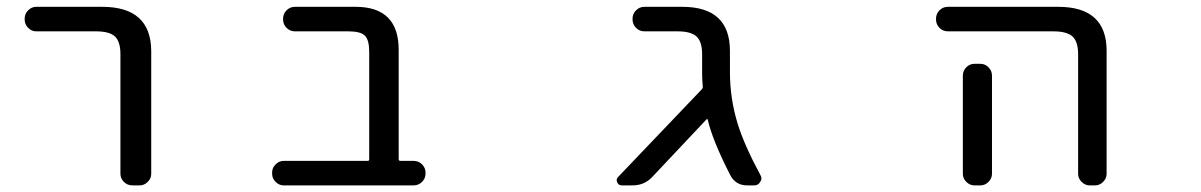

<svg xmlns="http://www.w3.org/2000/svg" viewBox="-20 -567 3540 566"><path d="M86.9 -474.6Q73.2 -474.6 63 -484.9Q52.7 -495.1 52.7 -509.8V-511.7Q52.7 -526.4 63 -536.6Q73.2 -546.9 86.9 -546.9H281.2Q424.8 -546.9 425.8 -417V-54.7Q425.8 -41 415.5 -30.8Q405.3 -20.5 391.6 -20.5H370.1Q355.5 -20.5 345.2 -30.8Q335 -41 335 -54.7V-407.2Q335 -444.3 318.8 -459.5Q302.7 -474.6 262.7 -474.6Z M1068.4 -414.1Q1068.4 -449.2 1055.7 -461.9Q1043 -474.6 1006.8 -474.6H849.6Q835 -474.6 824.7 -484.9Q814.5 -495.1 814.5 -509.8V-511.7Q814.5 -526.4 824.7 -536.6Q835 -546.9 849.6 -546.9H1028.3Q1155.3 -546.9 1155.3 -419.9V-97.7Q1155.3 -92.8 1160.2 -92.8H1199.2Q1213.9 -92.8 1224.1 -82.5Q1234.4 -72.3 1234.4 -58.6V-54.7Q1234.4 -41 1224.1 -30.8Q1213.9 -20.5 1199.2 -20.5H816.4Q802.7 -20.5 792.5 -30.8Q782.2 -41 782.2 -54.7V-58.6Q782.2 -72.3 792.5 -82.5Q802.7 -92.8 816.4 -92.8H1064.5Q1068.4 -92.8 1068.4 -97.7Z M2131.8 -354.5Q2131.8 -277.3 2154.3 -203.1Q2173.8 -139.6 2221.7 -50.8Q2224.6 -45.9 2224.6 -41Q2224.6 -36.1 2220.7 -30.3Q2214.8 -20.5 2204.1 -20.5H2182.6Q2148.4 -20.5 2132.8 -50.8Q2081.1 -151.4 2066.4 -213.9Q2065.4 -217.8 2062.5 -214.8L1903.3 -45.9Q1879.9 -20.5 1844.7 -20.5H1813.5Q1802.7 -20.5 1799.8 -29.3Q1797.9 -33.2 1797.9 -36.1Q1797.9 -41 1802.7 -45.9L2048.8 -303.7Q2051.8 -306.6 2051.8 -310.5Q2049.8 -335 2049.8 -347.7V-407.2Q2049.8 -444.3 2033.2 -459.5Q2016.6 -474.6 1977.5 -474.6H1879.9Q1865.2 -474.6 1855 -484.9Q1844.7 -495.1 1844.7 -509.8V-511.7Q1844.7 -526.4 1855 -536.6Q1865.2 -546.9 1879.9 -546.9H1991.2Q2131.8 -546.9 2131.8 -417Z M2774.4 -474.6Q2759.8 -474.6 2749.5 -484.9Q2739.3 -495.1 2739.3 -509.8V-511.7Q2739.3 -526.4 2749.5 -536.6Q2759.8 -546.9 2774.4 -546.9H3099.6Q3242.2 -546.9 3242.2 -417V-54.7Q3242.2 -41 3231.9 -30.8Q3221.7 -20.5 3208 -20.5H3192.4Q3178.7 -20.5 3168.5 -30.8Q3158.2 -41 3158.2 -54.7V-407.2Q3158.2 -444.3 3141.6 -459.5Q3125 -474.6 3085 -474.6ZM2870.1 -378.9Q2883.8 -378.9 2894 -368.7Q2904.3 -358.4 2904.3 -343.8V-99.6V-54.7Q2904.3 -41 2894 -30.8Q2883.8 -20.5 2870.1 -20.5H2852.5Q2838.9 -20.5 2828.6 -30.8Q2818.4 -41 2818.4 -54.7V-99.6V-343.8Q2818.4 -358.4 2828.6 -368.7Q2838.9 -378.9 2852.5 -378.9Z"/></svg>

Font: Rounded-L Mgen+ 2m regular
Style: Regular
Weight: 400
Designer: [Source Han Sans]
Ryoko NISHIZUKA  (kana & ideographs); Paul D. Hunt (Latin, Greek & Cyrillic); Wenlong ZHANG  (bopomofo
Version: Version 1.059.20150602